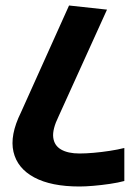

<svg xmlns="http://www.w3.org/2000/svg" viewBox="-20 -671 497 698"><path d="M193 -248 56 -262 231 -651 369 -636ZM269 7Q166 7 104.5 -26Q43 -59 29 -119Q15 -179 56 -262L193 -248Q170 -201 173.5 -171.5Q177 -142 202 -127.5Q227 -113 269 -113ZM269 7V-113Q292 -113 320.5 -115.5Q349 -118 378.5 -122.5Q408 -127 432 -133V-13Q410 -7 379.5 -2.5Q349 2 319.5 4.5Q290 7 269 7Z"/></svg>

Font: Akshar Light SemiBold
Style: Regular
Weight: 600
Version: Version 1.100